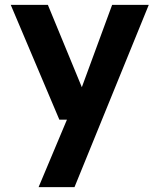

<svg xmlns="http://www.w3.org/2000/svg" viewBox="-20 -546 652 786"><path d="M138 220 254 -56H223L24 -526H176L315 -189L439 -526H589L285 220Z"/></svg>

Font: DM Sans 9pt ExtraBold
Style: Regular
Weight: 800
Version: Version 4.004;gftools[0.9.30]